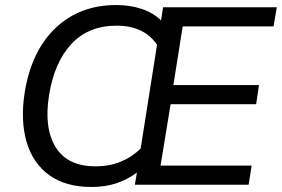

<svg xmlns="http://www.w3.org/2000/svg" viewBox="-20 -734 1120 763"><path d="M344 9Q240 9 175 -38.5Q110 -86 85.5 -170.5Q61 -255 78 -366Q105 -532 201 -623Q297 -714 442 -714Q496 -714 542 -699Q588 -684 620 -653L628 -705H1080L1067 -629H706L669 -396H1009L998 -320H658L618 -76H980L968 0H516L524 -48Q486 -20 442 -5.5Q398 9 344 9ZM175 -356Q154 -226 201 -149.5Q248 -73 359 -73Q415 -73 460 -91.5Q505 -110 539 -144L604 -556Q553 -632 443 -632Q332 -632 264 -559.5Q196 -487 175 -356Z"/></svg>

Font: Mulish Medium
Style: Italic
Weight: 500
Italic angle: -9°
Designer: Vernon Adams
Foundry: Vernon Adams
Version: Version 3.603; ttfautohint (v1.8.3)